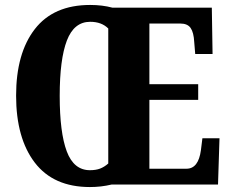

<svg xmlns="http://www.w3.org/2000/svg" viewBox="-20 -745 927 775"><path d="M45 -359Q45 -530 120.5 -627.5Q196 -725 344 -725Q393 -725 434 -714H835L838 -527H768L764 -575Q762 -614 749.5 -632Q737 -650 708 -650H583V-405H780V-342H583V-64H733Q781 -64 791 -139L797 -187H866L860 0H430Q388 10 343 10Q196 10 120.5 -88.5Q45 -187 45 -359ZM417 -85V-630Q390 -657 344 -657Q279 -657 250 -581.5Q221 -506 221 -358Q221 -210 249.5 -134Q278 -58 343 -58Q367 -58 384 -64.5Q401 -71 417 -85Z"/></svg>

Font: Noto Serif CondBlack
Style: Regular
Weight: 900
Width: 3
Designer: Monotype Design Team
Foundry: Monotype Imaging Inc.
Version: Version 1.001